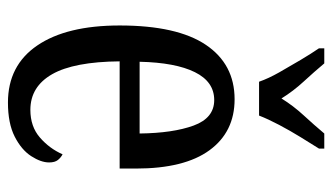

<svg xmlns="http://www.w3.org/2000/svg" viewBox="-192 -614 816 471"><g transform="rotate(90 215.5 -378.0)"><path d="M231 10Q140 10 91 -62Q42 -134 42 -264Q42 -405 89.5 -475.5Q137 -546 223 -546Q303 -546 348 -484.5Q393 -423 393 -304V-264H130Q131 -152 161.5 -98.5Q192 -45 249 -45Q290 -45 317 -68.5Q344 -92 358 -124Q366 -120 372 -112.5Q378 -105 378 -91Q378 -71 362.5 -47Q347 -23 314.5 -6.5Q282 10 231 10ZM307 -313Q306 -395 287.5 -445.5Q269 -496 225 -496Q180 -496 156.5 -448.5Q133 -401 131 -313ZM180 -606Q172 -629 157 -655.5Q142 -682 126.5 -708Q111 -734 98 -753V-766H135Q156 -741 179.5 -715.5Q203 -690 221 -661Q239 -690 262.5 -715.5Q286 -741 307 -766H344V-753Q332 -734 316 -708Q300 -682 286 -655.5Q272 -629 263 -606Z"/></g></svg>

Font: Noto Serif Thai ExtraCondensed
Style: Regular
Weight: 400
Width: 2
Designer: Monotype Design Team
Foundry: Monotype Imaging Inc.
Version: Version 2.002; ttfautohint (v1.8.4.7-5d5b)